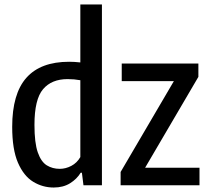

<svg xmlns="http://www.w3.org/2000/svg" viewBox="-20 -828 932 858"><path d="M220 10Q170.5 10 128.2 -15.8Q86 -41.5 60.2 -101Q34.5 -160.5 34.5 -261Q34.5 -409 98 -480.5Q161.5 -552 289 -552Q312.5 -552 339 -549V-808H435.5V0H353L346 -56H340.5Q323.5 -28 293 -9Q262.5 10 220 10ZM247 -73.5Q273.5 -73.5 298.8 -86.8Q324 -100 339 -126V-469.5Q311.5 -474.5 282 -474.5Q210.5 -474.5 172.2 -429.2Q134 -384 134 -270Q134 -189.5 148.8 -147.2Q163.5 -105 189 -89.2Q214.5 -73.5 247 -73.5ZM519 0V-59.5L757 -465.5H524V-544H866.5V-484.5L628.5 -78.5H871.5V0Z"/></svg>

Font: Encode Sans Cnd Md
Style: Regular
Weight: 500
Width: 3
Designer: Multiple Designers
Foundry: Impallari Type
Version: Version 3.002; ttfautohint (v1.8.3) -l 8 -r 50 -G 200 -x 14 